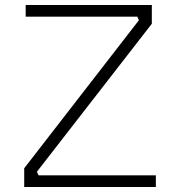

<svg xmlns="http://www.w3.org/2000/svg" viewBox="-20 -750 699 770"><path d="M605 0H77.1V-75.2L537.1 -668.9L530.8 -683.1H83V-730H588.9V-654.8L127.9 -61L134.8 -46.9H605Z"/></svg>

Font: Sora ExtraLight
Style: Regular
Weight: 200
Designer: Jonathan Barnbrook, Julián Moncada
Foundry: Barnbrook Fonts
Version: Version 2.000